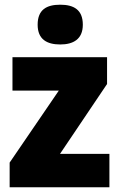

<svg xmlns="http://www.w3.org/2000/svg" viewBox="-20 -796 507 816"><path d="M236 -776C178 -776 140 -755 140 -691C140 -629 179 -607 236 -607C291 -607 332 -629 332 -691C332 -755 293 -776 236 -776ZM445 0V-142H235L435 -439V-553H33V-411H230L21 -105V0Z"/></svg>

Font: Noto Sans Thai Looped SemiCondensed Black
Style: Regular
Weight: 900
Width: 4
Designer: Sasikarn Vongin, Ben Mitchell
Foundry: The Fontpad Ltd
Version: Version 1.001